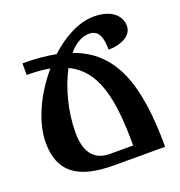

<svg xmlns="http://www.w3.org/2000/svg" viewBox="-131 -836 890 948"><g transform="rotate(-20 314.5 -362.5)"><path d="M576 0C576 -341 502 -522 305 -592C337 -630 374 -653 413 -653C458 -653 478 -621 478 -546C550 -546 603 -578 603 -625C603 -685 550 -725 465 -725C386 -725 302 -680 229 -613C178 -623 120 -628 55 -628V-567C100 -567 140 -564 176 -557C90 -457 29 -329 29 -220C29 -67 117 0 308 0ZM308 -60C232 -60 184 -106 184 -216C184 -326 215 -444 261 -529C395 -464 430 -312 430 -60Z"/></g></svg>

Font: Noto Serif Armenian ExtraCondensed ExtraBold
Style: Regular
Weight: 800
Width: 2
Designer: Monotype Design Team
Foundry: Monotype Imaging Inc.
Version: Version 2.008